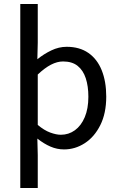

<svg xmlns="http://www.w3.org/2000/svg" viewBox="-20 -732 596 956"><path d="M81 204V-712H168V-519L166 -437Q198 -463 235.5 -481Q273 -499 312 -499Q376 -499 420 -468.5Q464 -438 486.5 -382Q509 -326 509 -251Q509 -168 479.5 -109Q450 -50 402 -19Q354 12 299 12Q264 12 231.5 -2Q199 -16 166 -42L168 40V204ZM283 -61Q322 -61 353 -83.5Q384 -106 402 -148.5Q420 -191 420 -250Q420 -303 407 -342.5Q394 -382 366.5 -404Q339 -426 294 -426Q265 -426 234 -410Q203 -394 168 -361V-110Q200 -83 230 -72Q260 -61 283 -61Z"/></svg>

Font: Assistant ExtraLight Medium
Style: Regular
Weight: 500
Version: Version 3.000